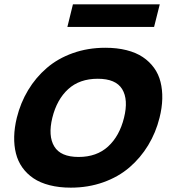

<svg xmlns="http://www.w3.org/2000/svg" viewBox="-20 -862 802 892"><path d="M556.2 -314.9Q577.1 -399.4 547.6 -447.8Q518.1 -496.1 434.1 -496.1Q349.6 -496.1 296.9 -448Q244.1 -399.9 223.1 -314.9Q202.6 -230.5 232.2 -181.6Q261.7 -132.8 345.2 -132.8Q429.2 -132.8 482.2 -181.4Q535.2 -230 556.2 -314.9ZM721.2 -314.9Q704.1 -246.1 668.5 -187.3Q632.8 -128.4 581.3 -84.2Q529.8 -40 459.7 -15.1Q389.6 9.8 309.1 9.8Q254.9 9.8 210.7 -1.5Q166.5 -12.7 135.5 -33.7Q104.5 -54.7 83.7 -84Q63 -113.3 54 -149.4Q44.9 -185.5 45.9 -227.3Q46.9 -269 58.1 -314.9Q75.2 -384.3 110.6 -443.1Q146 -502 197.3 -546.1Q248.5 -590.3 318.4 -615.2Q388.2 -640.1 469.2 -640.1Q523.9 -640.1 568.1 -628.9Q612.3 -617.7 643.6 -596.7Q674.8 -575.7 695.8 -546.6Q716.8 -517.6 725.8 -481.2Q734.9 -444.8 733.9 -403.1Q732.9 -361.3 721.2 -314.9ZM722.2 -841.8 695.8 -736.8H293L318.8 -841.8Z"/></svg>

Font: Sinkin Sans 700 Bold Italic
Style: Bold Italic
Weight: 700
Italic angle: -112°
Designer: Keith Bates
Foundry: K-Type
Version: Sinkin Sans (version 1.0)  by Keith Bates   •   © 2014   www